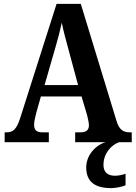

<svg xmlns="http://www.w3.org/2000/svg" viewBox="-20 -734 700 991"><path d="M4 0H232V-51H198C167 -51 156 -65 156 -90C156 -108 163 -135 167 -151L191 -236H401L430 -138C433 -124 439 -102 439 -87C439 -61 422 -51 397 -51H368V0H525C475 14 425 66 425 130C425 204 470 237 554 237C572 237 610 231 628 222V163C607 170 589 173 573 173C538 173 514 156 514 118C514 55 557 13 595 0H660V-51H650C616 -51 595 -65 582 -108L397 -714H272L84 -124C65 -64 45 -51 14 -51H4ZM210 -295 266 -489C279 -533 290 -576 299 -617C307 -575 319 -532 332 -484L383 -295Z"/></svg>

Font: Noto Serif Georgian Condensed Bold
Style: Regular
Weight: 700
Width: 3
Designer: Monotype Design Team, Akaki Razmadze
Foundry: Google LLC
Version: Version 2.003